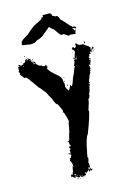

<svg xmlns="http://www.w3.org/2000/svg" viewBox="-136 -962 713 1053"><g transform="rotate(-15 220.5 -435.5)"><path d="M60.5 -705.1Q64.5 -704.6 64.5 -701.2V-699.2Q60.5 -699.2 60.5 -703.1ZM351.6 -699.2Q361.3 -693.8 361.3 -687.5Q363.3 -687.5 363.3 -689.5Q371.1 -686.5 371.1 -683.6L375 -685.5Q379.4 -685.5 382.8 -683.6Q386.7 -685.5 388.7 -685.5Q394.5 -678.7 418 -664.1Q421.4 -656.2 425.8 -656.2L421.9 -648.4Q423.8 -645 423.8 -640.6H425.8Q425.8 -647 435.5 -658.2Q439.5 -657.7 439.5 -654.3V-646.5H437.5L433.6 -648.4Q433.6 -643.6 425.8 -638.7L427.7 -634.8V-632.8Q427.7 -628.9 423.8 -628.9V-638.7H421.9Q421.9 -636.7 419.9 -632.8L416 -634.8H414.1V-630.9Q414.1 -629.9 418 -625Q414.1 -624.5 414.1 -621.1L410.2 -623H408.2Q406.2 -615.2 406.2 -609.4L402.3 -611.3Q402.3 -607.4 400.4 -607.4Q403.3 -599.6 406.2 -599.6Q406.2 -601.6 408.2 -601.6V-593.8L400.4 -599.6V-591.8H402.3L406.2 -593.8V-585.9Q401.9 -572.3 390.6 -562.5Q394.5 -556.2 394.5 -552.7H392.6L394.5 -548.8V-543Q390.6 -543 390.6 -541L392.6 -537.1L386.7 -527.3L388.7 -523.4Q378.4 -513.2 375 -494.1Q371.6 -494.1 367.2 -474.6Q371.1 -474.1 371.1 -470.7V-468.8Q369.1 -468.8 365.2 -466.8Q365.2 -468.8 363.3 -468.8V-464.8Q369.1 -464.8 369.1 -457Q367.2 -457 367.2 -455.1L363.3 -457H361.3V-455.1H365.2V-451.2L361.3 -453.1L363.3 -443.4Q363.3 -439.5 359.4 -439.5Q359.4 -441.4 357.4 -441.4V-437.5H361.3Q359.4 -423.8 355.5 -423.8Q355.5 -425.8 353.5 -425.8V-423.8Q355.5 -419.9 355.5 -418Q352.5 -418 349.6 -410.2L351.6 -406.2Q348.1 -392.1 339.8 -384.8Q339.8 -370.1 324.2 -326.2Q324.2 -324.2 326.2 -324.2Q326.2 -302.7 287.1 -201.2Q271.5 -184.1 257.8 -105.5Q255.9 -105.5 255.9 -103.5H257.8Q255.9 -97.7 253.9 -97.7Q253.9 -95.7 255.9 -95.7Q254.4 -84 252 -84L255.9 -74.2Q253.9 -57.1 250 -52.7V-50.8L252 -41Q250 -41 250 -39.1L253.9 -37.1Q252 -19.5 248 -19.5Q246.1 -23.4 246.1 -25.4H244.1L242.2 -15.6V-11.7Q245.1 -11.7 255.9 -19.5V-17.6Q253.9 -13.7 253.9 -11.7H257.8L261.7 -13.7V-9.8Q261.7 -6.8 253.9 -2H252L253.9 -5.9V-9.8Q243.2 0 242.2 0Q242.2 -2 240.2 -2L242.2 -5.9V-9.8H240.2L222.7 3.9Q222.7 -3.9 218.8 -3.9H216.8Q220.7 8.3 220.7 11.7Q217.8 11.7 212.9 15.6V11.7H210.9V15.6Q212.9 15.6 212.9 17.6H210.9Q206.1 13.7 205.1 13.7H203.1V19.5L195.3 15.6Q195.3 17.6 193.4 17.6Q189.5 11.2 189.5 7.8H187.5Q187.5 15.6 183.6 15.6V13.7L179.7 15.6H175.8L169.9 7.8H162.1V11.7H158.2Q144.5 4.4 144.5 2L140.6 3.9H138.7L140.6 -5.9Q138.7 -5.9 138.7 -7.8L144.5 -11.7V-7.8H146.5Q149.4 -7.8 152.3 -13.7H150.4Q154.3 -25.4 158.2 -25.4Q156.2 -29.3 156.2 -31.2Q160.2 -43.9 160.2 -48.8V-52.7H164.1V-64.5Q160.2 -83.5 154.3 -84V-85.9L158.2 -91.8Q156.2 -95.7 156.2 -97.7Q159.7 -99.6 166 -99.6L164.1 -103.5Q169.9 -109.9 169.9 -113.3Q168 -121.1 158.2 -121.1V-127H160.2L166 -123H169.9L168 -127L169.9 -130.9Q168 -137.7 168 -138.7Q168 -144.5 173.8 -144.5V-150.4Q173.8 -153.3 168 -156.2Q169.9 -160.2 169.9 -162.1H171.9Q173.8 -162.1 173.8 -160.2Q177.2 -162.1 181.6 -162.1L175.8 -173.8V-185.5Q168.9 -187.5 168 -187.5V-189.5Q175.3 -189.5 179.7 -193.4L177.7 -197.3V-199.2L181.6 -197.3Q181.6 -210.9 187.5 -218.8Q185.5 -222.7 185.5 -224.6Q191.9 -224.6 201.2 -287.1Q203.1 -287.1 205.1 -296.9Q199.2 -331.1 189.5 -351.6L185.5 -349.6V-351.6L189.5 -359.4Q175.8 -392.1 169.9 -402.3Q159.7 -402.3 148.4 -437.5L138.7 -455.1Q135.7 -457.5 127 -478.5Q96.2 -517.6 93.8 -517.6Q64.9 -559.6 58.6 -566.4Q58.6 -571.3 39.1 -589.8L35.2 -587.9H31.2Q11.7 -610.8 11.7 -617.2H15.6V-619.1Q7.8 -628.9 7.8 -630.9Q13.7 -630.9 13.7 -638.7L11.7 -642.6Q13.7 -646.5 13.7 -648.4Q11.7 -652.3 11.7 -654.3H23.4V-656.2Q17.6 -656.2 17.6 -660.2V-666H19.5Q29.3 -662.1 29.3 -658.2H33.2Q37.1 -658.2 37.1 -662.1L41 -660.2H44.9L41 -666Q54.2 -666 60.5 -677.7Q58.6 -677.7 58.6 -679.7L66.4 -685.5Q72.3 -685.5 72.3 -677.7H74.2Q78.1 -677.7 78.1 -681.6V-683.6H72.3Q72.8 -687.5 76.2 -687.5Q89.8 -680.7 89.8 -677.7L87.9 -673.8Q91.8 -673.3 91.8 -669.9V-668L89.8 -664.1Q107.4 -664.1 111.3 -654.3L109.4 -650.4Q124.5 -630.9 134.8 -630.9H140.6V-625L144.5 -627L150.4 -623Q150.4 -625 152.3 -625L154.3 -621.1L164.1 -628.9L166 -625Q164.1 -621.1 164.1 -619.1Q168 -617.2 169.9 -617.2V-615.2Q169.9 -612.3 164.1 -609.4Q164.1 -593.3 216.8 -550.8Q232.4 -533.7 232.4 -519.5H230.5Q236.3 -501 236.3 -496.1H234.4L236.3 -492.2L234.4 -488.3Q234.4 -477.1 248 -459Q256.3 -467.3 263.7 -486.3Q267.6 -486.3 267.6 -478.5H271.5Q279.3 -490.2 289.1 -521.5Q293.5 -527.3 312.5 -576.2H314.5V-580.1Q310.5 -580.1 310.5 -582Q315.9 -591.3 320.3 -605.5L318.4 -609.4Q318.4 -612.3 324.2 -615.2L322.3 -619.1V-621.1Q326.7 -621.1 332 -646.5Q334.5 -646.5 335.9 -654.3Q335 -665.5 326.2 -669.9L324.2 -679.7Q330.6 -683.6 334 -683.6Q335.9 -680.2 335.9 -675.8Q347.2 -675.8 349.6 -687.5L347.7 -691.4V-695.3Q348.1 -699.2 351.6 -699.2ZM402.3 -697.3V-691.4Q402.3 -687.5 398.4 -687.5H396.5V-695.3Q398.4 -695.3 402.3 -697.3ZM68.4 -693.4H72.3V-691.4H68.4ZM66.4 -677.7V-675.8H70.3V-677.7ZM35.2 -677.7H39.1V-675.8H35.2ZM82 -675.8V-673.8H85.9V-675.8ZM99.6 -675.8 101.6 -671.9H95.7Q96.2 -675.8 99.6 -675.8ZM95.7 -660.2Q101.6 -647.5 107.4 -646.5V-648.4Q99.6 -657.2 99.6 -662.1ZM322.3 -656.2H324.2V-652.3H322.3ZM41 -652.3Q41.5 -648.4 44.9 -648.4V-652.3ZM97.7 -646.5V-642.6H99.6V-646.5ZM439.5 -642.6H441.4V-638.7H439.5ZM335.9 -638.7V-634.8H337.9V-638.7ZM431.6 -636.7H435.5V-632.8H431.6ZM335.9 -628.9V-625H337.9V-628.9ZM320.3 -627V-621.1H316.4V-623Q316.9 -627 320.3 -627ZM330.1 -619.1V-613.3H334L335.9 -623H334Q330.1 -622.6 330.1 -619.1ZM326.2 -619.1V-615.2H328.1V-619.1ZM324.2 -584V-580.1H326.2V-584ZM398.4 -584V-580.1H400.4V-584ZM398.4 -570.3H402.3V-566.4H398.4ZM238.3 -535.2H242.2V-531.2Q238.3 -531.2 238.3 -535.2ZM234.4 -517.6H238.3V-509.8H236.3Q236.3 -514.2 234.4 -517.6ZM246.1 -492.2H250Q250 -490.2 252 -486.3H250Q246.1 -486.3 246.1 -490.2ZM355.5 -435.5V-431.6H357.4V-435.5ZM162.1 -50.8Q162.6 -46.9 166 -46.9V-50.8ZM248 -35.2V-31.2H250V-35.2ZM160.2 -9.8V0H162.1Q166 -2 168 -2Q168 -4.9 160.2 -9.8ZM169.9 -2V2H171.9V-2ZM173.8 0V3.9H175.8V0ZM160.2 3.9V5.9H164.1V3.9ZM183.6 3.9V7.8H185.5V3.9ZM197.3 7.8Q197.3 9.8 195.3 13.7H199.2V7.8ZM173.8 17.6V23.4H169.9V21.5Q170.4 17.6 173.8 17.6ZM203.1 19.5H205.1V23.4H203.1ZM185.5 21.5H187.5V25.4H185.5ZM365.2 -750 332 -752.9Q331.5 -750 327.6 -750H323.2Q323.2 -752.4 301.3 -765.6L290.5 -764.2H288.1Q282.7 -764.2 255.4 -805.2Q250 -805.2 233.4 -824.2L183.6 -783.2Q169.4 -774.4 148.4 -769Q139.6 -757.8 110.8 -757.8L64 -765.6Q65.4 -776.9 68.4 -776.9L66.4 -780.3Q66.4 -789.1 109.9 -813.5Q160.2 -859.9 180.2 -862.3Q180.2 -864.7 199.7 -873.5Q208 -878.9 208 -886.2H212.4V-882.8H214.8Q216.8 -891.6 216.8 -895.5H260.3Q260.3 -886.2 267.1 -886.2V-882.8L264.6 -879.9L284.7 -870.1L289.1 -871.6Q296.9 -870.6 304.2 -848.1Q323.2 -830.1 343.8 -805.2Q347.2 -799.8 356.4 -794.4V-791H367.7Q376.5 -788.6 376.5 -780.3V-776.9H374Q374 -783.2 356.4 -783.2L354.5 -780.3Q361.8 -780.3 363.3 -769Q368.7 -772 369.6 -772H374Q365.2 -765.1 365.2 -764.2L369.6 -759.3V-757.8H367.7L363.3 -759.3V-757.8L367.7 -751.5Q365.2 -751.5 365.2 -750Z"/></g></svg>

Font: Mister Brush
Style: Regular
Weight: 400
Designer: GGBotNet
Foundry: GGBotNet
Version: 1.00